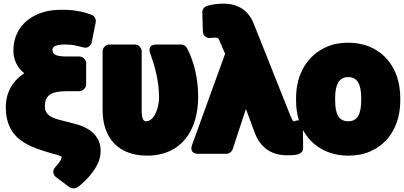

<svg xmlns="http://www.w3.org/2000/svg" viewBox="-20 -812 2232 1061"><path d="M114 -407C55 -369 12 -307 12 -219C12 -38 147 0 263 35L294 43C308 47 319 53 321 55C321 59 320 64 315 73C309 83 300 96 286 111C264 134 277 158 290 167L363 222C374 230 393 232 407 223C440 201 469 170 492 139C510 114 535 76 536 27C537 5 533 -19 523 -39C490 -103 424 -121 366 -135L319 -147C261 -161 228 -179 228 -224C228 -285 262 -308 348 -308H418C434 -308 456 -323 456 -346V-463C456 -479 441 -500 418 -500H344C285 -500 270 -514 270 -536C270 -552 282 -566 340 -566C379 -566 404 -560 440 -550C465 -543 483 -560 487 -579L509 -689C512 -706 503 -724 485 -731C438 -748 388 -758 325 -758C286 -758 251 -755 217 -744C131 -718 54 -649 54 -533C54 -478 78 -436 114 -407Z M1075 -276C1075 -383 1051 -473 1014 -545C1008 -557 995 -566 981 -566H846C787 -566 811 -515 811 -515C837 -442 858 -365 859 -276C859 -238 849 -202 836 -178C822 -155 807 -142 787 -142C775 -142 763 -149 763 -203V-528C763 -544 749 -566 726 -566H584C568 -566 547 -551 547 -528V-204C547 -48 636 48 792 48C985 48 1075 -95 1075 -276Z M1126 -780C1110 -776 1097 -761 1098 -743L1101 -638C1102 -613 1123 -600 1142 -602C1153 -603 1157 -604 1166 -604C1186 -604 1186 -603 1195 -582L1224 -515L1042 -13C1022 42 1077 38 1077 38H1230C1244 38 1261 28 1266 12L1339 -210L1384 -88C1409 -15 1462 46 1565 46C1608 46 1655 46 1655 5L1654 -106C1653 -167 1608 -142 1608 -142H1601C1599 -142 1592 -156 1585 -172L1381 -684C1355 -749 1301 -792 1214 -792C1182 -792 1151 -787 1126 -780Z M1616 -269V-259C1616 -217 1621 -178 1634 -140C1671 -32 1764 48 1905 48C1949 48 1990 41 2027 24C2130 -21 2192 -122 2192 -259V-269C2192 -312 2186 -351 2174 -388C2137 -496 2045 -576 1904 -576C1860 -576 1820 -569 1783 -552C1681 -507 1616 -406 1616 -269ZM1976 -269V-259C1976 -179 1954 -142 1905 -142C1853 -142 1832 -178 1832 -259V-269C1832 -348 1855 -386 1904 -386C1954 -386 1976 -348 1976 -269Z"/></svg>

Font: Asimov Print
Style: E
Weight: 500
Designer: Google
Version: Version 2.000980; 2014